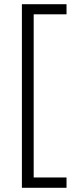

<svg xmlns="http://www.w3.org/2000/svg" viewBox="-20 -734 361 912"><path d="M296 158H84V-714H296V-666H140V109H296Z"/></svg>

Font: Noto Sans Lao Looped Light
Style: Regular
Weight: 300
Designer: Mark Frömberg, Ben Mitchell
Foundry: The Fontpad Ltd
Version: Version 1.002; ttfautohint (v1.8.4.7-5d5b)